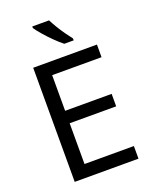

<svg xmlns="http://www.w3.org/2000/svg" viewBox="-170 -1036 897 1129"><g transform="rotate(-20 278.0 -472.0)"><path d="M496 0H97V-714H496V-635H187V-412H478V-334H187V-79H496ZM280 -944Q291 -922 307.5 -894.5Q324 -867 342.5 -841Q361 -815 376 -796V-784H317Q294 -802 265 -830.5Q236 -859 211.5 -887.5Q187 -916 175 -934V-944Z"/></g></svg>

Font: Noto Sans Rejang
Style: Regular
Weight: 400
Designer: Monotype Design Team
Foundry: Monotype Imaging Inc.
Version: Version 2.001; ttfautohint (v1.8.4.7-5d5b)